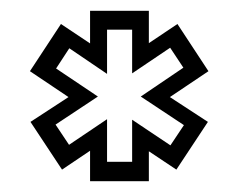

<svg xmlns="http://www.w3.org/2000/svg" viewBox="-20 -784 442 356"><path d="M147 -448V-504.5L95 -469.5L36.5 -558L107 -604L35.5 -652L93 -739.5L147 -703.5V-764H256V-704L309 -739.5L366.5 -652L295 -604L365.5 -558L307 -469.5L256 -503.5V-448ZM178.5 -484H225V-562L296 -514.5L321 -552L241 -605L320 -658.5L295.5 -695.5L225 -648V-729H178.5V-647L108.5 -694.5L84 -657L161.5 -605L83 -553L108 -515.5L178.5 -563Z"/></svg>

Font: Tourney Thin
Style: Regular
Weight: 400
Version: Version 1.015